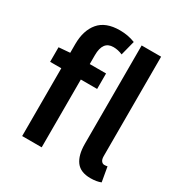

<svg xmlns="http://www.w3.org/2000/svg" viewBox="-170 -843 929 981"><g transform="rotate(30 294.0 -353.0)"><path d="M26.9 -399.9V-485.8L92.8 -491.2V-542Q92.8 -623 132.6 -670.4Q172.4 -717.8 255.9 -717.8Q304.7 -717.8 346.2 -701.2L324.2 -615.2Q297.4 -627 270 -627Q208 -627 208 -543.9V-491.2H304.2V-399.9H208V0H92.8V-399.9ZM390.1 -126V-706.1H504.9V-120.1Q504.9 -100.6 512.2 -91.3Q519.5 -82 529.8 -82Q539.1 -82 547.9 -84L563 2Q538.1 12.2 502 12.2Q442.9 12.2 416.5 -23.4Q390.1 -59.1 390.1 -126Z"/></g></svg>

Font: Source Sans Pro Semibold
Style: Regular
Weight: 600
Designer: Paul D. Hunt
Foundry: Adobe Systems Incorporated
Version: Version 2.020;PS 2.0;hotconv 1.0.86;makeotf.lib2.5.63406